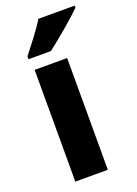

<svg xmlns="http://www.w3.org/2000/svg" viewBox="-146 -827 634 888"><g transform="rotate(-20 170.5 -383.0)"><path d="M341 -756V-766H162C135 -721 88 -662 55 -620V-606H165C216 -644 304 -719 341 -756ZM225 0V-550H65V0Z"/></g></svg>

Font: Noto Sans Georgian SemiCondensed ExtraBold
Style: Regular
Weight: 800
Width: 4
Designer: Monotype Design Team, Akaki Razmadze
Foundry: Google LLC
Version: Version 2.005